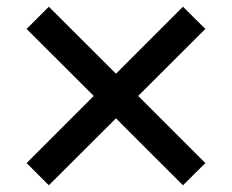

<svg xmlns="http://www.w3.org/2000/svg" viewBox="-20 -571 698 578"><path d="M598.1 -483.9 396 -282.2 598.1 -80.1 530.8 -13.2 329.1 -214.8 127 -13.2 60.1 -80.1 262.2 -282.2 60.1 -483.9 127 -550.8 329.1 -349.1 530.8 -550.8Z"/></svg>

Font: Aldrich
Style: Regular
Weight: 400
Designer: Matthew Desmond
Foundry: Matthew Desmond
Version: Version 1.001 2011